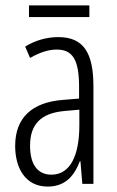

<svg xmlns="http://www.w3.org/2000/svg" viewBox="-20 -730 431 709"><path d="M310 -710H87V-667H310ZM195 -593C153 -593 110 -581 73 -558L91 -516C129 -538 162 -547 189 -547C248 -547 272 -510 272 -409V-366L211 -361C99 -352 36 -296 36 -191C36 -112 72 -41 156 -41C222 -41 255 -82 275 -135H277L284 -51H325V-411C325 -536 288 -593 195 -593ZM217 -320 273 -325V-267C273 -157 240 -85 170 -85C120 -85 91 -121 91 -192C91 -271 131 -312 217 -320Z"/></svg>

Font: Noto Sans Tamil UI ExtraCondensed Light
Style: Regular
Weight: 300
Width: 2
Designer: Jelle Bosma - Monotype Design Team
Foundry: Monotype Imaging Inc.
Version: Version 2.004